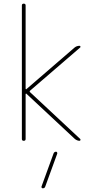

<svg xmlns="http://www.w3.org/2000/svg" viewBox="-20 -770 540 1050"><path d="M99.6 -9.8V-740.2Q99.6 -750 109.9 -750Q120.1 -750 120.1 -740.2V-284.2Q120.1 -283.2 121.6 -282.2Q123 -281.2 124 -282.2L387.7 -509.8Q399.4 -519.5 415 -519.5Q418.9 -519.5 419.9 -515.6Q420.9 -511.7 418 -509.8L143.6 -273.4Q140.6 -270.5 143.6 -266.6L418.9 -9.8Q420.9 -7.8 419.9 -3.9Q418.9 0 415 0Q402.3 0 389.6 -9.8L124 -257.8Q123 -258.8 121.6 -257.8Q120.1 -256.8 120.1 -255.9V-9.8Q120.1 0 109.9 0Q99.6 0 99.6 -9.8ZM272.5 70.3Q275.4 60.5 286.1 59.6Q290 59.6 292 63Q293.9 66.4 293 70.3L227.5 250Q224.6 259.8 213.9 259.8Q210 259.8 208 256.8Q206.1 253.9 207 250Z"/></svg>

Font: Rounded-X Mgen+ 2m thin
Style: Regular
Weight: 100
Designer: [Source Han Sans]
Ryoko NISHIZUKA  (kana & ideographs); Paul D. Hunt (Latin, Greek & Cyrillic); Wenlong ZHANG  (bopomofo
Version: Version 1.059.20150602